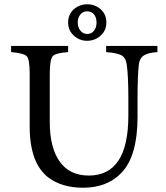

<svg xmlns="http://www.w3.org/2000/svg" viewBox="-20 -865 775 899"><path d="M389 -845Q424 -845 451 -822Q478 -798 478 -760Q478 -722 451 -698Q424 -674 388 -674Q352 -674 326 -698Q299 -722 299 -760Q299 -798 326 -822Q353 -845 389 -845ZM388 -812Q369 -812 357 -798Q344 -783 344 -760Q344 -736 357 -721Q369 -706 389 -706Q408 -706 420 -721Q432 -736 432 -760Q432 -783 420 -798Q408 -812 388 -812ZM717 -650V-621Q672 -618 653 -605Q633 -592 630 -562Q624 -506 624 -404V-317Q624 -135 549 -56Q482 14 369 14Q270 14 206 -34Q119 -102 119 -272V-519Q119 -585 106 -601Q92 -616 32 -621V-650H299V-621Q240 -617 227 -602Q213 -586 213 -519V-294Q213 -173 260 -108Q306 -43 396 -43Q581 -43 581 -324V-404Q581 -515 573 -565Q569 -594 549 -606Q529 -617 477 -621V-650Z"/></svg>

Font: Shafarik
Style: Regular
Weight: 400
Version: Version 1.001; ttfautohint (v1.8.4.7-5d5b)